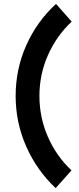

<svg xmlns="http://www.w3.org/2000/svg" viewBox="-20 -801 409 994"><path d="M61 -304.2Q61 -443.4 116.2 -566.9Q171.4 -690.4 270 -780.8L351.1 -689Q272.5 -615.2 228.3 -515.6Q184.1 -416 184.1 -304.2Q184.1 -192.9 228 -92.5Q272 7.8 350.1 81.1L268.1 172.9Q170.9 81.5 116 -42.2Q61 -166 61 -304.2Z"/></svg>

Font: Human Sans
Style: Bold
Weight: 700
Designer: Tim Radville
Foundry: Continuum
Version: Version 1.000;FEAKit 1.0